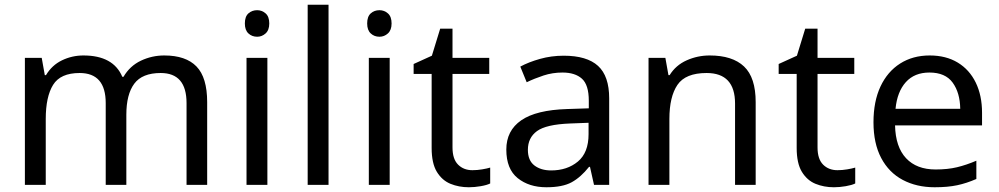

<svg xmlns="http://www.w3.org/2000/svg" viewBox="-20 -780 4214 810"><path d="M673 -546Q764 -546 809 -499.5Q854 -453 854 -349V0H767V-345Q767 -472 658 -472Q580 -472 546.5 -427Q513 -382 513 -296V0H426V-345Q426 -472 316 -472Q235 -472 204 -422Q173 -372 173 -278V0H85V-536H156L169 -463H174Q199 -505 241.5 -525.5Q284 -546 332 -546Q458 -546 496 -456H501Q528 -502 574.5 -524Q621 -546 673 -546Z M1065 -737Q1085 -737 1100.5 -723.5Q1116 -710 1116 -681Q1116 -653 1100.5 -639Q1085 -625 1065 -625Q1043 -625 1028 -639Q1013 -653 1013 -681Q1013 -710 1028 -723.5Q1043 -737 1065 -737ZM1108 -536V0H1020V-536Z M1366 0H1278V-760H1366Z M1581 -737Q1601 -737 1616.5 -723.5Q1632 -710 1632 -681Q1632 -653 1616.5 -639Q1601 -625 1581 -625Q1559 -625 1544 -639Q1529 -653 1529 -681Q1529 -710 1544 -723.5Q1559 -737 1581 -737ZM1624 -536V0H1536V-536Z M1973 -62Q1993 -62 2014 -65.5Q2035 -69 2048 -73V-6Q2034 1 2008 5.5Q1982 10 1958 10Q1916 10 1880.5 -4.5Q1845 -19 1823 -55Q1801 -91 1801 -156V-468H1725V-510L1802 -545L1837 -659H1889V-536H2044V-468H1889V-158Q1889 -109 1912.5 -85.5Q1936 -62 1973 -62Z M2358 -545Q2456 -545 2503 -502Q2550 -459 2550 -365V0H2486L2469 -76H2465Q2430 -32 2391.5 -11Q2353 10 2285 10Q2212 10 2164 -28.5Q2116 -67 2116 -149Q2116 -229 2179 -272.5Q2242 -316 2373 -320L2464 -323V-355Q2464 -422 2435 -448Q2406 -474 2353 -474Q2311 -474 2273 -461.5Q2235 -449 2202 -433L2175 -499Q2210 -518 2258 -531.5Q2306 -545 2358 -545ZM2384 -259Q2284 -255 2245.5 -227Q2207 -199 2207 -148Q2207 -103 2234.5 -82Q2262 -61 2305 -61Q2373 -61 2418 -98.5Q2463 -136 2463 -214V-262Z M2974 -546Q3070 -546 3119 -499.5Q3168 -453 3168 -349V0H3081V-343Q3081 -472 2961 -472Q2872 -472 2838 -422Q2804 -372 2804 -278V0H2716V-536H2787L2800 -463H2805Q2831 -505 2877 -525.5Q2923 -546 2974 -546Z M3513 -62Q3533 -62 3554 -65.5Q3575 -69 3588 -73V-6Q3574 1 3548 5.5Q3522 10 3498 10Q3456 10 3420.5 -4.5Q3385 -19 3363 -55Q3341 -91 3341 -156V-468H3265V-510L3342 -545L3377 -659H3429V-536H3584V-468H3429V-158Q3429 -109 3452.5 -85.5Q3476 -62 3513 -62Z M3902 -546Q3971 -546 4020.5 -516Q4070 -486 4096.5 -431.5Q4123 -377 4123 -304V-251H3756Q3758 -160 3802.5 -112.5Q3847 -65 3927 -65Q3978 -65 4017.5 -74.5Q4057 -84 4099 -102V-25Q4058 -7 4018 1.5Q3978 10 3923 10Q3847 10 3788.5 -21Q3730 -52 3697.5 -113.5Q3665 -175 3665 -264Q3665 -352 3694.5 -415Q3724 -478 3777.5 -512Q3831 -546 3902 -546ZM3901 -474Q3838 -474 3801.5 -433.5Q3765 -393 3758 -321H4031Q4030 -389 3999 -431.5Q3968 -474 3901 -474Z"/></svg>

Font: Noto Sans Bengali UI
Style: Regular
Weight: 400
Designer: Jelle Bosma - Monotype Design Team
Foundry: Monotype Imaging Inc.
Version: Version 2.003; ttfautohint (v1.8.4.7-5d5b)